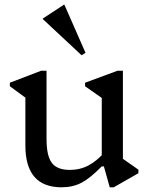

<svg xmlns="http://www.w3.org/2000/svg" viewBox="-20 -785 631 817"><path d="M242 12Q165 12 126.5 -32.5Q88 -77 88 -166V-401L131 -338L22 -418V-433L155 -484H178V-193Q178 -122 200.5 -92Q223 -62 277 -62Q321 -62 357.5 -81.5Q394 -101 430 -143V-77H413Q364 -27 327 -7.5Q290 12 242 12ZM447 12 422 -77H413V-401L456 -338L342 -418V-433L480 -484H503V-81L462 -138L569 -63V-48L464 12ZM327 -550 162 -704V-706L252 -765H254L344 -560Z"/></svg>

Font: Platypi Light Light
Style: Regular
Weight: 300
Version: Version 1.200